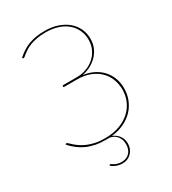

<svg xmlns="http://www.w3.org/2000/svg" viewBox="-209 -815 980 1096"><g transform="rotate(-30 281.0 -267.0)"><path d="M74.5 -637.5Q93.5 -655 113.8 -668Q134 -681 156.5 -689.5Q179 -698 205 -702.2Q231 -706.5 262 -706.5Q309.5 -706.5 347.5 -693.5Q385.5 -680.5 412.2 -657.8Q439 -635 453.2 -604.2Q467.5 -573.5 467.5 -538Q467.5 -503.5 455 -476.2Q442.5 -449 422.2 -429.2Q402 -409.5 376.5 -397Q351 -384.5 325 -379.5Q366 -374 397.2 -357.5Q428.5 -341 449.8 -316.5Q471 -292 481.8 -261.5Q492.5 -231 492.5 -197Q492.5 -158 479.2 -123.8Q466 -89.5 441 -62.8Q416 -36 379.5 -18.2Q343 -0.5 296 5Q321.5 14.5 337.5 36Q353.5 57.5 353.5 86.5Q353.5 104.5 347.5 120Q341.5 135.5 330.5 147Q319.5 158.5 304.8 165Q290 171.5 272.5 171.5Q251.5 171.5 232 164.5Q212.5 157.5 199.5 144.5L202.5 141.5Q204.5 139.5 206.5 139.5Q209 139.5 213.5 143Q218 146.5 225.5 150.5Q233 154.5 244.2 158Q255.5 161.5 271.5 161.5Q303 161.5 322.8 141.2Q342.5 121 342.5 85Q342.5 55 326 33.5Q309.5 12 278.5 6.5Q273 7 267.5 7Q262 7 256.5 7Q217.5 7 186.8 0.8Q156 -5.5 130.5 -17.2Q105 -29 83.5 -45.8Q62 -62.5 42.5 -84L44.5 -86Q46 -87.5 47 -88.2Q48 -89 50.5 -89Q53.5 -89 60 -82.8Q66.5 -76.5 77.2 -66.8Q88 -57 103.8 -46Q119.5 -35 141.2 -25.2Q163 -15.5 191.5 -9.2Q220 -3 256.5 -3Q310 -3 351.8 -18.2Q393.5 -33.5 422 -59.8Q450.5 -86 465.5 -120.8Q480.5 -155.5 480.5 -195Q480.5 -231.5 467.8 -264.2Q455 -297 430.2 -321.2Q405.5 -345.5 368.8 -359.8Q332 -374 284.5 -374H196V-385.5H291.5Q322 -385.5 351.2 -395.8Q380.5 -406 403.8 -425.5Q427 -445 441.2 -473.5Q455.5 -502 455.5 -538Q455.5 -572.5 442 -601.5Q428.5 -630.5 403.8 -651.8Q379 -673 343.5 -684.8Q308 -696.5 264.5 -696.5Q231 -696.5 205.5 -691.8Q180 -687 160.8 -679.8Q141.5 -672.5 128 -664Q114.5 -655.5 105.5 -648.2Q96.5 -641 90.8 -636.2Q85 -631.5 81.5 -631.5Q78 -631.5 76.5 -634.5Z"/></g></svg>

Font: Lato 2
Style: Regular
Weight: 100
Designer: Lukasz Dziedzic with Adam Twardoch and Botio Nikoltchev
Foundry: tyPoland Lukasz Dziedzic
Version: Version 2.015; 2015-08-06; http://www.latofonts.com/